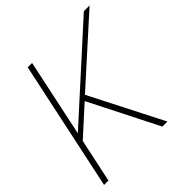

<svg xmlns="http://www.w3.org/2000/svg" viewBox="-189 -852 994 994"><g transform="rotate(-45 308.0 -355.0)"><path d="M12 0 163 -710H195L105 -285L574 -710H616L272 -400L476 0H439L248 -378L95 -239L44 0Z"/></g></svg>

Font: Geist Mono Thin
Style: Italic
Weight: 100
Italic angle: -12°
Monospace: yes
Designer: Basement.studio, Andrés Briganti, Mateo Zaragoza
Foundry: Basement.studio, Vercel, Andrés Briganti, Guido Ferreyra, Mateo Zaragoza
Version: Version 1.500; ttfautohint (v1.8.4.7-5d5b)